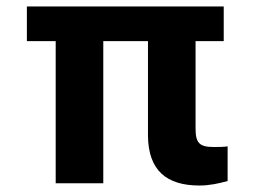

<svg xmlns="http://www.w3.org/2000/svg" viewBox="-20 -566 786 593"><path d="M671 -546H63V-439H152V0H299V-439H437V-147C438 -39 495 7 596 7C626 7 655 1 683 -7V-114C670 -112 657 -112 640 -112C595 -112 584 -125 584 -170V-439H671Z"/></svg>

Font: Wafeq
Style: Bold
Weight: 700
Designer: Rasmus Andersson & Azza Alameddine
Foundry: Google & TypeTogether
Version: Version 3.000;FEAKit 1.0